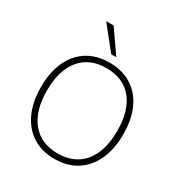

<svg xmlns="http://www.w3.org/2000/svg" viewBox="-213 -1087 1177 1247"><g transform="rotate(30 375.5 -463.5)"><path d="M375 8Q280 8 211 -36Q142 -80 104.5 -161Q67 -242 67 -353Q67 -465 104 -545.5Q141 -626 210 -669.5Q279 -713 375 -713Q471 -713 540.5 -669.5Q610 -626 647 -545.5Q684 -465 684 -354Q684 -242 646.5 -161Q609 -80 540 -36Q471 8 375 8ZM375 -33Q501 -33 570 -117Q639 -201 639 -353Q639 -505 570.5 -588.5Q502 -672 375 -672Q250 -672 181 -588.5Q112 -505 112 -353Q112 -202 181 -117.5Q250 -33 375 -33ZM356 -765 220 -935H276L394 -765Z"/></g></svg>

Font: Nunito Sans ExtraLight
Style: Regular
Weight: 200
Designer: Vernon Adams
Foundry: Vernon Adams
Version: Version 3.006; ttfautohint (v1.8.3)